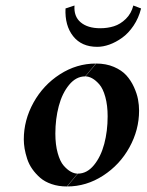

<svg xmlns="http://www.w3.org/2000/svg" viewBox="-20 -671 535 701"><path d="M292 -392.1 331.1 -439Q367.2 -439 395.8 -426.8Q424.3 -414.6 441.2 -396Q458 -377.4 469 -353.3Q480 -329.1 483.9 -308.1Q487.8 -287.1 487.8 -267.1Q487.8 -196.8 452.6 -133.1Q417.5 -69.3 356.4 -29.8Q295.4 9.8 225.1 9.8L264.2 -37.1Q297.4 -37.1 322.8 -67.9Q348.1 -98.6 360.6 -145.5Q373 -192.4 373 -246.1Q373 -286.6 364.5 -317.1Q356 -347.7 342.8 -362.8Q329.6 -377.9 316.7 -385Q303.7 -392.1 292 -392.1ZM263.2 -37.1 224.1 9.8Q193.8 9.8 168.7 1.2Q143.6 -7.3 127 -21.7Q110.4 -36.1 98.1 -53.5Q85.9 -70.8 79.3 -90.8Q72.8 -110.8 69.8 -128.4Q66.9 -146 66.9 -162.1Q66.9 -232.4 102.3 -296.4Q137.7 -360.4 198.7 -399.7Q259.8 -439 330.1 -439L291 -392.1Q257.8 -392.1 232.4 -361.3Q207 -330.6 194.6 -283.7Q182.1 -236.8 182.1 -183.1Q182.1 -142.6 190.7 -112.1Q199.2 -81.5 212.4 -66.4Q225.6 -51.3 238.5 -44.2Q251.5 -37.1 263.2 -37.1ZM219.2 -640.1 252 -650.9Q249 -610.8 274.7 -589.4Q300.3 -567.9 346.2 -567.9Q372.6 -567.9 396 -575.2Q419.4 -582.5 439.5 -602.1Q459.5 -621.6 466.8 -650.9L495.1 -640.1Q486.3 -605 467.5 -577.1Q448.7 -549.3 425.8 -533Q402.8 -516.6 379.6 -508.3Q356.4 -500 335 -500Q277.8 -500 247.1 -538.8Q216.3 -577.6 219.2 -640.1Z"/></svg>

Font: Common Serif SemiBold
Style: Italic
Weight: 600
Italic angle: -12°
Designer: Philipp H. Poll, Khaled Hosny
Foundry: Stefan Peev, Context Ltd.
Version: Version 1.026